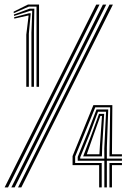

<svg xmlns="http://www.w3.org/2000/svg" viewBox="-45 -820 570 840"><path d="M114.8 -440.2V-791.2H81.5L15.2 -762.5L14.8 -769L77.5 -800.2H125.8V-440.2ZM70 -440.2V-668.2L80.2 -751.8L77.8 -752L17.5 -738.5L17 -744.8L82 -762H89.5L81.2 -672.8V-440.2ZM92.5 -440.2V-677.2L96 -773H88.2L16.5 -750.2L15.8 -756.5L84.8 -782.2H105.2L103.5 -681.8V-440.2ZM4.5 0 405.2 -800H419.8L19 0ZM-24.8 0 376 -800H390.5L-10 0ZM33.8 0 434.2 -800H449L48.2 0ZM388.8 0V-97.5H272.5V-137.2L363.5 -360H446.5L444.8 -145.2H488.5V-135.8H433.8L437 -350.5H371.8L283.8 -135.2V-107H400V0ZM433.8 0V-107H488.5V-97.5H444.8V0ZM411.5 0V-116.8H295V-133.5L338.5 -240.2L377.2 -341.2L428.5 -341L422.5 -175.8V-126.2H488.5V-116.8H422.5V0ZM306 -126.2H411.5L411.2 -169.8L419 -331.2H383.8L347.5 -233.8L306 -131.8ZM318.8 -135.8 354.5 -229.2 388.2 -321.8H410.8L402.2 -178.8L400.8 -135.8ZM334.8 -145.2H390L392 -180.5L401.2 -312.8H394.2L360.2 -217.8Z"/></svg>

Font: Big Shoulders Inline Text Thin
Style: Regular
Weight: 400
Version: Version 2.002